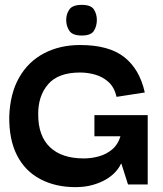

<svg xmlns="http://www.w3.org/2000/svg" viewBox="-20 -758 669 789"><path d="M290 11Q208 11 145.5 -22Q83 -55 50 -119.5Q17 -184 18 -278Q21 -373 58.5 -439Q96 -505 161 -539Q226 -573 309 -573Q428 -573 491 -523Q554 -473 575 -378L459 -360Q450 -399 426.5 -420.5Q403 -442 372 -451Q341 -460 309 -460Q219 -460 177.5 -411.5Q136 -363 137 -287Q137 -199 185.5 -153Q234 -107 324 -107Q356 -107 386.5 -115.5Q417 -124 441 -144Q465 -164 475 -198H368V-285H587V0H506L479 -85H477Q469 -67 453 -50Q437 -33 413.5 -19.5Q390 -6 359 2.5Q328 11 290 11ZM316 -612Q278 -612 265 -631.5Q252 -651 252 -676Q252 -700 265 -719Q278 -738 316 -738Q354 -738 366 -719Q378 -700 378 -676Q378 -651 366 -631.5Q354 -612 316 -612Z"/></svg>

Font: Darker Grotesque ExtraBold
Style: Regular
Weight: 800
Designer: Gabriel Lam
Foundry: TypeRant
Version: Version 1.000;gftools[0.9.28]